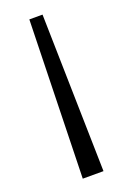

<svg xmlns="http://www.w3.org/2000/svg" viewBox="-133 -718 513 766"><g transform="rotate(-20 124.0 -335.0)"><path d="M97 -670H153L168 0H80Z"/></g></svg>

Font: Combo
Style: Regular
Weight: 400
Designer: Eduardo Rodriguez Tunni
Foundry: Eduardo Rodriguez Tunni
Version: Version 1.001